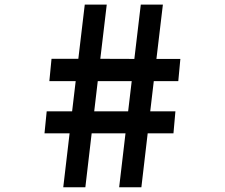

<svg xmlns="http://www.w3.org/2000/svg" viewBox="-20 -795 955 815"><path d="M275.4 -229H168.9L178.2 -322.3H286.1L301.3 -450.7H189.5L198.7 -545.4H312.5L339.8 -775.4H433.1L405.8 -545.4L550.3 -544.9L577.6 -775.4H671.4L644 -544.9H745.6L736.8 -450.7H632.8L617.7 -322.3H724.6L716.3 -229H606.9L580.1 0H485.8L512.7 -229H369.1L342.3 0H248.5ZM523.9 -322.3 539.1 -450.7H395L379.9 -322.3Z"/></svg>

Font: Plaster
Style: Regular
Weight: 400
Designer: Eben Sorkin
Foundry: Eben Sorkin
Version: Version 1.007